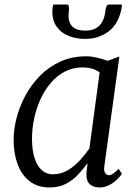

<svg xmlns="http://www.w3.org/2000/svg" viewBox="-20 -816 608 846"><path d="M440 -86Q436.5 -61.5 444 -52.8Q451.5 -44 459 -44Q469 -44 479 -51.2Q489 -58.5 503 -72L517 -50Q513.5 -44 500 -29.5Q486.5 -15 465.2 -2.5Q444 10 418 10Q391 10 375 -5Q359 -20 361 -56L366 -97Q347.5 -72 324.5 -47.2Q301.5 -22.5 270.8 -6.2Q240 10 199 10Q146 10 110.8 -17.2Q75.5 -44.5 57.8 -92Q40 -139.5 40 -200Q40 -246 53.2 -297Q66.5 -348 92.5 -396Q118.5 -444 157 -483Q195.5 -522 246.5 -545Q297.5 -568 360.5 -568Q381 -568 407 -562.2Q433 -556.5 454 -548L506 -567ZM419 -497Q403.5 -508.5 384.5 -513.8Q365.5 -519 344.5 -519Q301.5 -519 266.2 -500.8Q231 -482.5 204 -451Q177 -419.5 158.5 -379Q140 -338.5 130.5 -293.8Q121 -249 121 -205Q121 -153 132.8 -118Q144.5 -83 165 -65.5Q185.5 -48 212 -48Q250.5 -48 281.2 -67.2Q312 -86.5 335.2 -113Q358.5 -139.5 374 -162ZM275 -796Q281 -796 282.5 -790.5Q284 -785 284 -777Q284 -770 283 -761Q282 -752 282 -745Q282 -715 300.2 -698Q318.5 -681 357 -681Q385 -681 403.2 -691.8Q421.5 -702.5 431.5 -721.8Q441.5 -741 444 -766.5Q445 -777 448.5 -786.5Q452 -796 460 -796H517Q517 -792.5 517 -789Q517 -785.5 516 -781.5Q503 -710.5 458.5 -677.5Q414 -644.5 355.5 -644.5Q317 -644.5 284 -657.2Q251 -670 230.8 -697Q210.5 -724 210.5 -765.5Q210.5 -773 211.5 -780.8Q212.5 -788.5 214.5 -796Z"/></svg>

Font: Merriweather 7pt Light
Style: Italic
Weight: 300
Italic angle: -7.8°
Designer: Eben Sorkin
Foundry: Eben Sorkin
Version: Version 2.200;gftools[0.9.31]